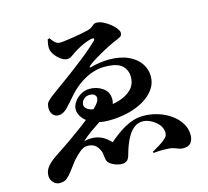

<svg xmlns="http://www.w3.org/2000/svg" viewBox="-120 -944 1240 1147"><g transform="rotate(-15 500.0 -370.5)"><path d="M111 64Q90 64 73.5 46.5Q57 29 57 6Q57 -17 66.5 -34.5Q76 -52 93 -68Q107 -81 128 -95.5Q149 -110 176 -127.5Q203 -145 234 -167Q281 -200 318.5 -228Q356 -256 393 -287Q434 -321 446.5 -339Q459 -357 459 -370Q459 -381 449.5 -390Q440 -399 420 -399Q396 -399 381.5 -384Q367 -369 367 -351Q367 -331 392.5 -318Q418 -305 479 -305Q530 -305 577.5 -319Q625 -333 655.5 -362.5Q686 -392 686 -439Q686 -483 655.5 -510.5Q625 -538 547 -538Q507 -538 465 -522.5Q423 -507 382 -476Q348 -450 320 -417Q292 -384 266 -357Q251 -342 237.5 -335.5Q224 -329 209 -329Q190 -329 176 -344Q162 -359 162 -388Q162 -405 168.5 -416.5Q175 -428 194 -443.5Q213 -459 251 -486Q266 -497 292.5 -516Q319 -535 351.5 -559.5Q384 -584 417.5 -610Q451 -636 480 -661Q509 -686 529 -706Q534 -712 532.5 -716Q531 -720 523 -720Q513 -720 491.5 -712.5Q470 -705 446 -693Q422 -681 404 -669Q394 -663 378.5 -651.5Q363 -640 346 -640Q329 -640 308 -655Q287 -670 272 -692Q257 -714 257 -735Q257 -749 259.5 -762Q262 -775 264 -784L276 -788Q285 -774 294 -764.5Q303 -755 311.5 -750.5Q320 -746 329 -746Q341 -746 364 -749Q387 -752 413.5 -756Q440 -760 465 -765Q490 -770 507 -774Q530 -780 543 -792.5Q556 -805 569 -805Q590 -805 612 -794Q634 -783 653.5 -767.5Q673 -752 684.5 -736Q696 -720 696 -710Q696 -701 693 -695Q690 -689 683 -685Q676 -681 664 -676Q639 -666 608 -650.5Q577 -635 548 -618.5Q519 -602 497 -587.5Q475 -573 467 -565Q462 -560 463.5 -557.5Q465 -555 472 -557Q495 -564 528 -568.5Q561 -573 583 -573Q656 -573 704.5 -550.5Q753 -528 777.5 -491.5Q802 -455 802 -412Q802 -368 776.5 -332.5Q751 -297 707.5 -272Q664 -247 608.5 -234Q553 -221 493 -221Q435 -221 396 -238.5Q357 -256 337 -282.5Q317 -309 317 -336Q317 -359 332.5 -381.5Q348 -404 373.5 -419Q399 -434 428 -434Q473 -434 508 -410Q543 -386 544 -342Q545 -315 532 -298Q519 -281 502 -271Q485 -261 473 -253Q448 -236 423.5 -220Q399 -204 373 -185.5Q347 -167 317 -140Q347 -147 374 -145.5Q401 -144 427.5 -131Q454 -118 480 -90Q503 -110 528.5 -129Q554 -148 581 -163Q608 -178 637 -186.5Q666 -195 695 -195Q742 -195 785.5 -181.5Q829 -168 864.5 -143Q900 -118 920.5 -84.5Q941 -51 941 -11Q941 15 927.5 34.5Q914 54 879 54Q862 54 849.5 48.5Q837 43 818.5 37.5Q800 32 764 32Q751 32 735.5 32.5Q720 33 700 35L696 28Q717 16 745.5 -1.5Q774 -19 790 -37Q797 -44 799 -58.5Q801 -73 794 -91Q787 -110 769 -126.5Q751 -143 728.5 -153.5Q706 -164 685 -164Q655 -164 633 -147.5Q611 -131 595 -105Q579 -79 568 -49Q557 -19 550 7Q544 31 531.5 40.5Q519 50 501 50Q487 50 467 44Q447 38 428 24Q415 13 412 -2Q409 -17 407.5 -34.5Q406 -52 395 -70Q382 -93 363.5 -101Q345 -109 325 -108Q303 -107 280.5 -88.5Q258 -70 235 -44Q222 -28 207.5 -8Q193 12 176 32Q167 42 153.5 53Q140 64 111 64Z"/></g></svg>

Font: Noto Serif JP Black
Style: Regular
Weight: 900
Designer: Ryoko NISHIZUKA 西塚涼子 (kana & ideographs); Frank Grießhammer (Latin, Greek & Cyrillic); Wenlong ZHANG 张文龙 (bopomofo); San
Foundry: Adobe
Version: Version 2.003-H1;hotconv 1.1.1;makeotfexe 2.6.0